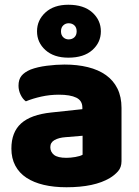

<svg xmlns="http://www.w3.org/2000/svg" viewBox="-20 -773 584 809"><path d="M260 -108Q277 -108 297.5 -111.5Q318 -115 328 -121V-201L256 -195Q228 -193 210 -183Q192 -173 192 -153Q192 -133 207.5 -120.5Q223 -108 260 -108ZM252 -501Q306 -501 350.5 -490Q395 -479 426.5 -456.5Q458 -434 475 -399.5Q492 -365 492 -318V-94Q492 -68 477.5 -51.5Q463 -35 443 -23Q378 16 260 16Q207 16 164.5 6Q122 -4 91.5 -24Q61 -44 44.5 -75Q28 -106 28 -147Q28 -216 69 -253Q110 -290 196 -299L327 -313V-320Q327 -349 301.5 -361.5Q276 -374 228 -374Q190 -374 154 -366Q118 -358 89 -346Q76 -355 67 -373.5Q58 -392 58 -412Q58 -438 70.5 -453.5Q83 -469 109 -480Q138 -491 177.5 -496Q217 -501 252 -501ZM136 -641Q136 -688 171.5 -720.5Q207 -753 268 -753Q333 -753 369 -720.5Q405 -688 405 -641Q405 -594 369 -562Q333 -530 268 -530Q207 -530 171.5 -562Q136 -594 136 -641ZM237 -641Q237 -625 246.5 -616Q256 -607 269 -607Q284 -607 293.5 -616Q303 -625 303 -641Q303 -657 293.5 -666Q284 -675 269 -675Q256 -675 246.5 -666Q237 -657 237 -641Z"/></svg>

Font: Baloo
Style: Regular
Weight: 400
Designer: Sarang Kulkarni and Ek Type
Foundry: Ek Type
Version: Version 1.443;PS 1.000;hotconv 16.6.51;makeotf.lib2.5.65220;